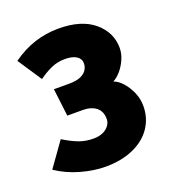

<svg xmlns="http://www.w3.org/2000/svg" viewBox="-98 -848 586 647"><g transform="rotate(-20 195.0 -525.0)"><path d="M182 -771Q137 -771 95.5 -757.5Q54 -744 15 -716L72 -630Q94 -646 117 -656.5Q140 -667 167 -667Q194 -667 208.5 -657.5Q223 -648 223 -632Q223 -620 216.5 -609Q210 -598 194.5 -591Q179 -584 153 -584H98L110 -485H165Q195 -485 213 -471Q231 -457 231 -429Q231 -416 222.5 -405Q214 -394 200 -388Q186 -382 167 -382Q140 -382 116.5 -390.5Q93 -399 62 -418L0 -331Q39 -305 85.5 -292Q132 -279 173 -279Q230 -279 273 -298Q316 -317 339 -351Q362 -385 362 -428Q362 -454 352 -477Q342 -500 327 -517Q312 -534 295 -540Q309 -547 322.5 -562.5Q336 -578 345 -598.5Q354 -619 354 -639Q354 -695 309 -733Q264 -771 182 -771Z"/></g></svg>

Font: Catamaran Thin ExtraBold
Style: Regular
Weight: 800
Version: Version 2.000